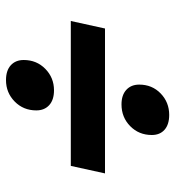

<svg xmlns="http://www.w3.org/2000/svg" viewBox="8 -606 584 640"><g transform="rotate(90 300.0 -286.0)"><path d="M328 -399Q297 -399 279.5 -415Q262 -431 262 -458Q262 -501 291.5 -529.5Q321 -558 363 -558Q395 -558 412.5 -542.5Q430 -527 430 -500Q430 -457 400.5 -428Q371 -399 328 -399ZM50 -230 75 -344H558L533 -230ZM247 -14Q215 -14 197.5 -30Q180 -46 180 -73Q180 -116 209.5 -145Q239 -174 281 -174Q313 -174 330.5 -158Q348 -142 348 -115Q348 -72 318.5 -43Q289 -14 247 -14Z"/></g></svg>

Font: Geist Mono
Style: Bold Italic
Weight: 700
Italic angle: -12°
Monospace: yes
Designer: Basement.studio, Andrés Briganti, Mateo Zaragoza
Foundry: Basement.studio, Vercel, Andrés Briganti, Guido Ferreyra, Mateo Zaragoza
Version: Version 1.500; ttfautohint (v1.8.4.7-5d5b)